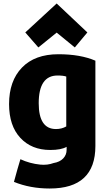

<svg xmlns="http://www.w3.org/2000/svg" viewBox="-20 -863 628 1101"><path d="M527 -26Q527 218 265 218Q153 218 60 180Q81 102 97 50Q151 75 211 81Q252 85 287 72Q323 66 342.5 45.5Q362 25 362 -4V-21Q331 -3 268 -3Q161 -3 96.5 -72.5Q32 -142 32 -266Q32 -399 106 -475.5Q180 -552 315 -552Q441 -552 527 -515ZM360 -138V-424Q343 -430 310 -430Q202 -430 202 -271Q202 -123 301 -123Q334 -123 360 -138ZM305 -676 200 -591 125 -677 305 -843 481 -677 409 -591Z"/></svg>

Font: Repo
Style: ExtraBold
Weight: 800
Designer: Stefan Peev
Foundry: Context Ltd
Version: Version 001.000